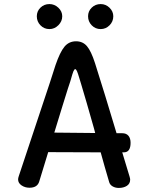

<svg xmlns="http://www.w3.org/2000/svg" viewBox="-20 -914 734 944"><path d="M617 -46Q620 -36 620 -31Q620 -11 604 -0.5Q588 10 564 10Q547 10 534 2.5Q521 -5 517 -18Q493 -99 475 -165L217 -166L173 -22Q164 9 125 9Q103 9 86 -2.5Q69 -14 69 -32Q69 -38 72 -47Q172 -346 225 -507L253 -594Q275 -658 297 -684.5Q319 -711 354 -711Q387 -711 407.5 -687Q428 -663 447 -604Q495 -453 553 -259H581Q601 -259 611.5 -246.5Q622 -234 622 -212Q622 -165 589 -165H581ZM448 -260 442 -283Q403 -421 380 -497Q377 -506 370 -530Q363 -554 358.5 -564Q354 -574 350 -574Q345 -574 340.5 -562.5Q336 -551 328 -522Q327 -517 325 -512Q323 -507 321 -500Q317 -486 314 -479Q303 -444 287 -392.5Q271 -341 247 -262ZM161 -834Q161 -859 179 -876.5Q197 -894 223 -894Q248 -894 267 -876Q286 -858 286 -834Q286 -809 267 -790Q248 -771 223 -771Q197 -771 179 -789.5Q161 -808 161 -834ZM413 -834Q413 -859 431 -876.5Q449 -894 475 -894Q500 -894 518.5 -876Q537 -858 537 -834Q537 -808 518.5 -789.5Q500 -771 475 -771Q449 -771 431 -789.5Q413 -808 413 -834Z"/></svg>

Font: Mali Medium
Style: Regular
Weight: 500
Version: Version 1.000; ttfautohint (v1.6)